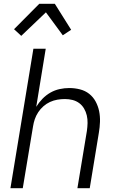

<svg xmlns="http://www.w3.org/2000/svg" viewBox="-20 -992 640 1012"><path d="M35 0 156 -735H221L171 -429Q185 -452 204 -471.5Q223 -491 246 -504Q269 -517 294.5 -522.5Q320 -528 345 -528Q374 -528 401.5 -521Q429 -514 450 -497.5Q471 -481 484 -457Q497 -433 502.5 -406Q508 -379 507 -350Q506 -321 501 -292L453 0H388L438 -302Q441 -323 441.5 -343.5Q442 -364 437.5 -383.5Q433 -403 423 -420Q413 -437 397.5 -448.5Q382 -460 362.5 -465Q343 -470 322 -470Q302 -470 282 -466.5Q262 -463 243.5 -454.5Q225 -446 209 -432Q193 -418 181.5 -400.5Q170 -383 163.5 -364Q157 -345 154 -325L100 0ZM92 -803 54 -838 187 -972H269L355 -835L311 -806L222 -927Z"/></svg>

Font: Iosevka Light Extended Oblique
Style: Regular
Weight: 300
Width: 7
Italic angle: -9°
Monospace: yes
Designer: Belleve Invis
Foundry: Belleve Invis
Version: Version 32.5.0; ttfautohint (v1.8.4)